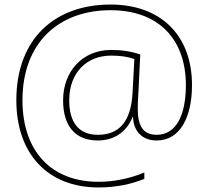

<svg xmlns="http://www.w3.org/2000/svg" viewBox="-20 -726 918 846"><path d="M826 -351C826 -569 690 -706 467 -706C222 -706 52 -556 52 -284C52 -49 190 100 414 100C490 100 558 86 616 62V34C552 61 481 75 414 75C204 75 79 -62 79 -284C79 -539 240 -681 467 -681C683 -681 799 -549 799 -351C799 -223 759 -132 670 -132C609 -132 587 -174 587 -246C587 -280 590 -317 591 -341L598 -486C560 -499 518 -506 470 -506C344 -506 258 -412 258 -284C258 -169 313 -107 411 -107C475 -107 535 -137 565 -212H566C568 -144 610 -107 670 -107C776 -107 826 -214 826 -351ZM285 -284C285 -405 361 -481 470 -481C511 -481 543 -476 572 -466L564 -316C557 -189 504 -132 411 -132C326 -132 285 -188 285 -284Z"/></svg>

Font: Noto Sans Sinhala Thin
Style: Regular
Weight: 100
Designer: Jelle Bosma - Monotype Design Team
Foundry: Monotype Imaging Inc.
Version: Version 2.006